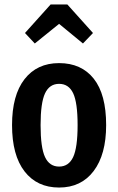

<svg xmlns="http://www.w3.org/2000/svg" viewBox="-20 -826 530 861"><path d="M456 -265Q456 -133 400 -59Q344 15 245 15Q146 15 90 -57.5Q34 -130 34 -265Q34 -399 90 -471Q146 -543 245 -543Q345 -543 400.5 -473Q456 -403 456 -265ZM162 -265Q162 -164 182 -121.5Q202 -79 245 -79Q288 -79 308 -121.5Q328 -164 328 -265Q328 -366 308 -408Q288 -450 245 -450Q202 -450 182 -407.5Q162 -365 162 -265ZM136 -631 92 -678 207 -806H282L397 -678L352 -631L245 -719Z"/></svg>

Font: Fira Sans Extra Condensed Medium
Style: Regular
Weight: 500
Width: 1
Designer: Carrois Corporate & Edenspiekermann AG
Foundry: Carrois Corporate GbR & Edenspiekermann AG
Version: Version 4.203